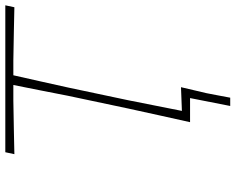

<svg xmlns="http://www.w3.org/2000/svg" viewBox="-104 -650 908 741"><g transform="rotate(-90 350.5 -279.0)"><path d="M250 0Q263.5 -61.5 276 -117.2Q288.5 -173 302.5 -238L352 -472Q363.5 -530.5 373.2 -580.2Q383 -630 393.5 -682H333Q269.5 -681 220.2 -680Q171 -679 126.5 -678L134 -713H701L693.5 -678Q649.5 -679 600.8 -680Q552 -681 488 -682H431Q419.5 -630 408.2 -580.8Q397 -531.5 384 -472L334.5 -238Q323 -179.5 313.2 -130.8Q303.5 -82 293.5 -31.5Q316 -32.5 339 -33.2Q362 -34 385 -35Q379 -9.5 373.2 15.5Q367.5 40.5 362 63Q357.5 86.5 353 109.8Q348.5 133 344.5 155H312.5L343 0Z"/></g></svg>

Font: Commissioner Loud Thin
Style: Italic
Weight: 100
Italic angle: -12°
Designer: Kostas Bartsokas
Foundry: Kostas Bartsokas
Version: Version 1.000; ttfautohint (v1.8.3)